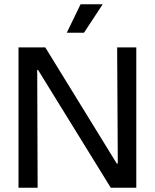

<svg xmlns="http://www.w3.org/2000/svg" viewBox="-20 -883 728 903"><path d="M67 0V-660H193L529 -114H534L531 -660H621V0H501L159 -554H155L157 0ZM375 -729H294L359 -863H463Z"/></svg>

Font: Bricolage Grotesque 60pt
Style: Regular
Weight: 400
Version: Version 1.001;gftools[0.9.33.dev8+g029e19f]